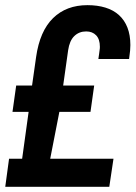

<svg xmlns="http://www.w3.org/2000/svg" viewBox="-27 -718 521 738"><path d="M58.1 -107.9 83 -288.1H21L35.2 -389.2H96.2L111.8 -499Q126 -598.6 177 -648.4Q228 -698.2 309.1 -698.2Q347.7 -698.2 378.4 -688.7Q409.2 -679.2 430.4 -659.9Q451.7 -640.6 462.9 -611.8Q474.1 -583 474.1 -544.9Q474.1 -535.2 473.1 -523.4Q472.2 -511.7 469.2 -491.2H351.1Q353 -503.4 354 -511.2Q355 -519 355.7 -524.2Q356.4 -529.3 356.7 -532.2Q356.9 -535.2 356.9 -538.1Q356.9 -567.4 342.5 -582.3Q328.1 -597.2 304.2 -597.2Q276.9 -597.2 258.5 -579.3Q240.2 -561.5 234.9 -524.9L215.8 -389.2H335L320.8 -288.1H201.2L166 -107.9H409.2L393.1 0H-6.8L7.8 -107.9Z"/></svg>

Font: Archivo Narrow
Style: Bold Italic
Weight: 700
Italic angle: -8°
Designer: Hector Gatti
Foundry: Hector Gatti
Version: 1.002; ttfautohint (v0.8)